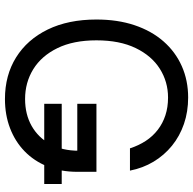

<svg xmlns="http://www.w3.org/2000/svg" viewBox="-22 -755 787 783"><g transform="rotate(90 371.5 -363.5)"><path d="M730.5 -221.7V-150.4H403.3V-221.7ZM383.8 9.8Q287.1 9.8 214.1 -35.6Q141.1 -81.1 100.3 -164.8Q59.6 -248.5 59.6 -363.3Q59.6 -449.7 82.8 -518.8Q106 -587.9 148.7 -636.7Q191.4 -685.5 249.8 -711.4Q308.1 -737.3 377.9 -737.3Q435.5 -737.3 485.4 -720.2Q535.2 -703.1 574.2 -671.4Q613.3 -639.6 639.4 -596.2Q665.5 -552.7 675.8 -500H585Q573.2 -536.1 554.4 -564.7Q535.6 -593.3 509.3 -613.5Q482.9 -633.8 450.2 -644.5Q417.5 -655.3 377.9 -655.3Q313.5 -655.3 260.5 -621.8Q207.5 -588.4 176 -523.2Q144.5 -458 144.5 -363.3Q144.5 -269 176.3 -204.1Q208 -139.2 262.2 -105.7Q316.4 -72.3 383.8 -72.3Q446.3 -72.3 493.7 -99.1Q541 -126 567.9 -175Q594.7 -224.1 594.7 -291L622.1 -285.2H403.3V-363.3H680.7V-285.2Q680.7 -217.8 658.7 -163.3Q636.7 -108.9 596.9 -70.3Q557.1 -31.7 502.9 -11Q448.7 9.8 383.8 9.8Z"/></g></svg>

Font: Inter V
Style: 
Weight: 400
Designer: Rasmus Andersson
Foundry: rsms
Version: Version 4.000;git-a3f224843